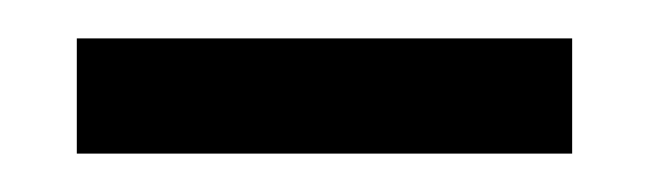

<svg xmlns="http://www.w3.org/2000/svg" viewBox="-20 -702 338 100"><path d="M20 -622V-682H278V-622Z"/></svg>

Font: Bricolage Grotesque 24pt Light
Style: Regular
Weight: 300
Designer: Mathieu Triay
Foundry: Atelier Triay
Version: Version 1.001;gftools[0.9.33.dev8+g029e19f]